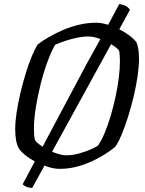

<svg xmlns="http://www.w3.org/2000/svg" viewBox="-20 -832 714 946"><path d="M139 93.6Q121.4 93.6 109 87.6Q96.6 81.5 91.6 76L404.6 -513Q434.6 -566 465.6 -623Q496.6 -680 524.1 -730.5Q551.6 -781 567.6 -812Q591 -809 604.1 -799.9Q617.2 -790.8 619.9 -782.8ZM273.1 0Q247.8 0 217.5 -9.5Q187.2 -19 158.2 -33.6Q129.2 -48.2 106.7 -65.9Q84.2 -83.5 73.7 -99.1Q63.7 -116 59.3 -140.7Q54.9 -165.4 54.9 -195.9Q54.9 -231.9 61.8 -277.8Q68.7 -323.7 80.5 -373.3Q92.2 -423 106.6 -470Q121 -517 136.6 -554.5Q152.2 -591.9 166.7 -614Q188.7 -630.6 219.8 -648.8Q250.9 -666.9 288.3 -683.2Q325.7 -699.5 367.9 -709.7Q410.1 -720 454 -720Q477.8 -720 507.6 -711.4Q537.4 -702.8 566.1 -688.5Q594.9 -674.3 618.1 -656.8Q641.2 -639.3 652.8 -622.5Q659.3 -607.3 662.1 -586Q664.9 -564.8 664.9 -542.1Q664.9 -505.1 658 -457.3Q651.1 -409.4 638.8 -357.8Q626.5 -306.1 611.2 -257.4Q595.8 -208.7 579.5 -169.4Q563.3 -130.1 547.6 -108.5Q520.6 -85.7 477.4 -60.4Q434.2 -35.1 382 -17.5Q329.7 0 273.1 0ZM306.6 -66.8Q336.7 -66.8 368.2 -75.4Q399.7 -84 425.6 -95.3Q451.4 -106.5 462.9 -114.7Q480.1 -139.5 495.8 -177.2Q511.5 -214.9 525.2 -260.8Q538.8 -306.7 549.2 -354.6Q559.5 -402.5 565.2 -447.7Q570.8 -492.9 570.8 -529.1Q570.8 -542.9 570 -556.6Q569.2 -570.3 567.2 -581Q564.5 -588.5 548.6 -600.3Q532.6 -612.2 509.9 -624.2Q487.2 -636.2 461.7 -644.2Q436.2 -652.2 415.2 -652.2Q388.1 -652.2 357.9 -645.7Q327.7 -639.3 300.1 -630.1Q272.5 -620.9 251.5 -611.5Q232.5 -578.4 213.6 -527Q194.7 -475.6 180 -416.5Q165.2 -357.4 156.2 -300.5Q147.2 -243.7 147.2 -198.5Q147.2 -180.5 148.3 -166.5Q149.5 -152.4 152.7 -141.2Q159.9 -130.2 177.6 -117.5Q195.4 -104.7 218.3 -93Q241.3 -81.3 264.7 -74Q288.2 -66.8 306.6 -66.8Z"/></svg>

Font: Texturina Medium
Style: Italic
Weight: 500
Italic angle: -11°
Designer: Guillermo Torres Carreño
Foundry: Omnibus-Type
Version: Version 1.002